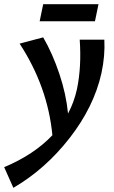

<svg xmlns="http://www.w3.org/2000/svg" viewBox="-74 -611 547 920"><path d="M398 -591 381 -509H116L133 -591ZM426 -421Q430 -343 412 -260Q376 -99 259.5 50.5Q143 200 -10 289L-54 190Q89 130 177 37Q155 -195 20 -402L133 -432Q178 -354 210.5 -257Q243 -160 252 -67Q281 -121 295 -185Q317 -291 308 -421Z"/></svg>

Font: EauTest
Style: Bold Italic
Weight: 700
Italic angle: -12°
Designer: Christian Thalmann (Catharsis Fonts)
Version: Version 0.001;PS 000.001;hotconv 1.0.88;makeotf.lib2.5.64775